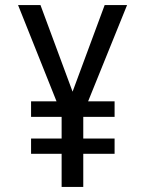

<svg xmlns="http://www.w3.org/2000/svg" viewBox="-20 -734 570 754"><path d="M222 0H307V-130H430V-190H307V-275H430V-336H326L479 -714H391L265 -374L139 -714H51L202 -336H102V-275H222V-190H102V-130H222Z"/></svg>

Font: Noto Sans Mono Condensed
Style: Regular
Weight: 400
Width: 3
Designer: Monotype Design Team
Foundry: Monotype Imaging Inc.
Version: Version 2.014